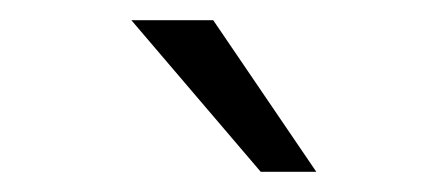

<svg xmlns="http://www.w3.org/2000/svg" viewBox="-20 -818 440 190"><path d="M293 -648H238L110 -798H191Z"/></svg>

Font: Hind Kochi Light
Style: Regular
Weight: 300
Designer: Dhruvi Tolia
Foundry: Indian Type Foundry
Version: Version 0.702;PS 1.0;hotconv 1.0.81;makeotf.lib2.5.63406